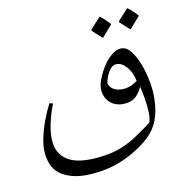

<svg xmlns="http://www.w3.org/2000/svg" viewBox="-106 -694 878 917"><g transform="rotate(-15 332.5 -236.0)"><path d="M523 -419Q549 -419 568.5 -391.5Q588 -364 600.5 -321Q613 -278 617.5 -232Q622 -186 618 -150Q612 -88 591.5 -45.5Q571 -3 533.5 27Q496 57 439 83Q390 105 340.5 115Q291 125 235 124Q151 123 98 86.5Q45 50 45 -30Q45 -63 57 -102.5Q69 -142 88 -182Q107 -222 128 -255L144 -249Q114 -187 101.5 -134.5Q89 -82 97 -43Q108 3 149.5 28.5Q191 54 269 56Q327 57 372 48Q417 39 462 17Q507 -5 565 -42Q574 -64 575 -95Q576 -126 573.5 -159Q571 -192 567 -219Q562 -209 552.5 -197Q543 -185 532 -176Q515 -163 493.5 -160.5Q472 -158 452 -162Q406 -173 389.5 -214Q373 -255 397 -302Q412 -333 432.5 -359.5Q453 -386 477 -402.5Q501 -419 523 -419ZM420 -274Q425 -250 447 -238.5Q469 -227 499 -229Q529 -231 558 -250Q553 -294 531 -323Q509 -352 483 -352Q461 -352 443.5 -326.5Q426 -301 420 -274ZM592 -496Q591 -498 583 -506Q575 -514 565.5 -524.5Q556 -535 550 -542V-547L603 -596H606Q618 -585 627.5 -574Q637 -563 647 -551V-546L595 -496ZM454 -491Q453 -493 445 -501Q437 -509 427.5 -519.5Q418 -530 412 -537V-542L465 -591H468Q480 -580 489.5 -569Q499 -558 509 -546V-541L457 -491Z"/></g></svg>

Font: Bona Nova
Style: Italic
Weight: 400
Italic angle: -4°
Designer: Mateusz Machalski
Foundry: Capitalics
Version: Version 4.001; ttfautohint (v1.8.3)